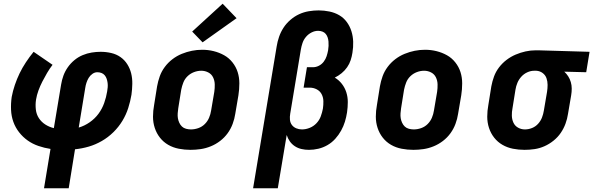

<svg xmlns="http://www.w3.org/2000/svg" viewBox="-20 -799 3195 1034"><path d="M217 215 252 3Q219 -2 187 -13Q155 -24 129 -42.5Q103 -61 83 -86.5Q63 -112 52 -142.5Q41 -173 39.5 -207.5Q38 -242 43 -277Q49 -309 60 -341.5Q71 -374 85.5 -404Q100 -434 119.5 -463.5Q139 -493 161 -520L263 -450Q247 -429 233.5 -406Q220 -383 208 -359.5Q196 -336 187 -311.5Q178 -287 174 -262Q170 -236 173 -209.5Q176 -183 189.5 -162.5Q203 -142 224 -128.5Q245 -115 270 -109L309 -343Q313 -368 321.5 -391.5Q330 -415 345 -436.5Q360 -458 380.5 -475Q401 -492 425 -502Q449 -512 473.5 -516Q498 -520 522 -520Q551 -520 579 -513.5Q607 -507 629 -491.5Q651 -476 665.5 -453Q680 -430 686.5 -403.5Q693 -377 692.5 -347.5Q692 -318 688 -289Q682 -253 670.5 -217Q659 -181 639 -148Q619 -115 590.5 -87Q562 -59 528 -39.5Q494 -20 458 -9.5Q422 1 384 5L350 215ZM404 -112Q435 -121 463 -140.5Q491 -160 510.5 -186.5Q530 -213 541 -244Q552 -275 557 -306Q559 -317 560 -329Q561 -341 559.5 -352.5Q558 -364 554.5 -374.5Q551 -385 544 -393.5Q537 -402 526.5 -406Q516 -410 504 -410Q490 -410 477.5 -401Q465 -392 457.5 -379.5Q450 -367 445.5 -353Q441 -339 439 -325Z M1006 8Q974 8 943 2Q912 -4 886 -19Q860 -34 841.5 -57.5Q823 -81 813.5 -110Q804 -139 804 -170.5Q804 -202 810 -234L826 -334Q831 -362 840.5 -388.5Q850 -415 867.5 -438.5Q885 -462 908.5 -480Q932 -498 959 -509Q986 -520 1013.5 -525.5Q1041 -531 1069 -531Q1101 -531 1131 -523.5Q1161 -516 1187 -501.5Q1213 -487 1232 -463Q1251 -439 1260 -410.5Q1269 -382 1269 -350Q1269 -318 1264 -286L1247 -186Q1243 -159 1233 -132Q1223 -105 1206 -81.5Q1189 -58 1165.5 -40Q1142 -22 1115 -11Q1088 0 1060.5 4Q1033 8 1006 8ZM1008 -102Q1028 -102 1048 -109Q1068 -116 1083 -131Q1098 -146 1106 -165Q1114 -184 1117 -204L1134 -304Q1137 -324 1136.5 -344.5Q1136 -365 1127.5 -382.5Q1119 -400 1101.5 -409Q1084 -418 1064 -418Q1044 -418 1024.5 -410.5Q1005 -403 990 -388.5Q975 -374 967.5 -355Q960 -336 956 -316L940 -216Q938 -203 937 -189Q936 -175 938 -162.5Q940 -150 945.5 -138Q951 -126 960 -117.5Q969 -109 982 -105.5Q995 -102 1008 -102ZM1071 -571 1015 -629 1179 -779 1254 -701Z M1343 215 1470 -549Q1474 -575 1483 -601Q1492 -627 1507 -650Q1522 -673 1544 -692Q1566 -711 1591 -722.5Q1616 -734 1643 -738.5Q1670 -743 1696 -743Q1725 -743 1754 -737Q1783 -731 1807 -717Q1831 -703 1847.5 -680.5Q1864 -658 1872.5 -631Q1881 -604 1882 -574.5Q1883 -545 1878 -515Q1875 -495 1868.5 -475Q1862 -455 1849.5 -437Q1837 -419 1820 -405Q1803 -391 1783 -381Q1805 -368 1821 -347.5Q1837 -327 1845 -302Q1853 -277 1853 -249.5Q1853 -222 1849 -194Q1845 -168 1837.5 -143.5Q1830 -119 1817 -95.5Q1804 -72 1785.5 -51.5Q1767 -31 1743.5 -17.5Q1720 -4 1694.5 2Q1669 8 1644 8Q1623 8 1603.5 3.5Q1584 -1 1568 -11.5Q1552 -22 1541 -37.5Q1530 -53 1524 -72Q1524 -72 1524 -72Q1524 -72 1524 -72L1476 215ZM1606 -102Q1627 -102 1648 -110.5Q1669 -119 1684.5 -135.5Q1700 -152 1707.5 -172.5Q1715 -193 1719 -214Q1722 -234 1721.5 -254.5Q1721 -275 1712 -292Q1703 -309 1685.5 -318Q1668 -327 1648 -327H1615L1633 -437H1666Q1682 -437 1697.5 -445Q1713 -453 1723.5 -467Q1734 -481 1739 -496.5Q1744 -512 1747 -528Q1749 -540 1749.5 -552Q1750 -564 1749 -575.5Q1748 -587 1744.5 -597.5Q1741 -608 1734 -616.5Q1727 -625 1716 -629Q1705 -633 1693 -633Q1675 -633 1657.5 -624Q1640 -615 1627.5 -600Q1615 -585 1609 -567Q1603 -549 1600 -531L1543 -187Q1540 -170 1541.5 -154Q1543 -138 1552 -126Q1561 -114 1575.5 -108Q1590 -102 1606 -102Z M2206 8Q2174 8 2143 2Q2112 -4 2086 -19Q2060 -34 2041.5 -57.5Q2023 -81 2013.5 -110Q2004 -139 2004 -170.5Q2004 -202 2010 -234L2026 -334Q2031 -362 2040.5 -388.5Q2050 -415 2067.5 -438.5Q2085 -462 2108.5 -480Q2132 -498 2159 -509Q2186 -520 2213.5 -525.5Q2241 -531 2269 -531Q2301 -531 2331 -523.5Q2361 -516 2387 -501.5Q2413 -487 2432 -463Q2451 -439 2460 -410.5Q2469 -382 2469 -350Q2469 -318 2464 -286L2447 -186Q2443 -159 2433 -132Q2423 -105 2406 -81.5Q2389 -58 2365.5 -40Q2342 -22 2315 -11Q2288 0 2260.5 4Q2233 8 2206 8ZM2208 -102Q2228 -102 2248 -109Q2268 -116 2283 -131Q2298 -146 2306 -165Q2314 -184 2317 -204L2334 -304Q2337 -324 2336.5 -344.5Q2336 -365 2327.5 -382.5Q2319 -400 2301.5 -409Q2284 -418 2264 -418Q2244 -418 2224.5 -410.5Q2205 -403 2190 -388.5Q2175 -374 2167.5 -355Q2160 -336 2156 -316L2140 -216Q2138 -203 2137 -189Q2136 -175 2138 -162.5Q2140 -150 2145.5 -138Q2151 -126 2160 -117.5Q2169 -109 2182 -105.5Q2195 -102 2208 -102Z M2805 8Q2773 8 2742.5 2Q2712 -4 2686 -19Q2660 -34 2641.5 -57.5Q2623 -81 2613.5 -110Q2604 -139 2604 -170.5Q2604 -202 2610 -234L2626 -334Q2631 -361 2640.5 -387Q2650 -413 2667.5 -436Q2685 -459 2708 -476.5Q2731 -494 2757 -505Q2783 -516 2810 -522Q2837 -528 2864 -528Q2868 -528 2872.5 -528Q2877 -528 2881 -528L3155 -520L3137 -410L3019 -413Q3031 -402 3040 -388Q3049 -374 3054 -357Q3059 -340 3059 -322Q3059 -304 3056 -286L3039 -186Q3035 -159 3025.5 -133Q3016 -107 3000 -83.5Q2984 -60 2961 -41.5Q2938 -23 2912 -11.5Q2886 0 2859 4Q2832 8 2805 8ZM2807 -102Q2826 -102 2845 -109.5Q2864 -117 2878 -132.5Q2892 -148 2899 -166.5Q2906 -185 2909 -204L2926 -304Q2929 -323 2929 -342Q2929 -361 2923 -378Q2917 -395 2902 -406Q2887 -417 2868 -418H2863Q2861 -418 2859.5 -418Q2858 -418 2857 -418Q2838 -418 2819.5 -409.5Q2801 -401 2787.5 -386Q2774 -371 2766.5 -353Q2759 -335 2756 -316L2740 -216Q2736 -196 2736.5 -176Q2737 -156 2745 -138.5Q2753 -121 2770 -111.5Q2787 -102 2807 -102Z"/></svg>

Font: Iosevka Etoile XBdObl
Style: Regular
Weight: 800
Italic angle: -9°
Designer: Belleve Invis
Foundry: Belleve Invis
Version: Version 15.5.2; ttfautohint (v1.8.4)